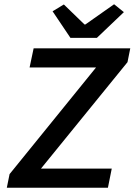

<svg xmlns="http://www.w3.org/2000/svg" viewBox="-20 -882 640 902"><path d="M149 -61 120 -90H505L487 0H12L25 -64L462 -603L502 -565H119L138 -655H592L579 -590ZM311 -704 227 -829 280 -861 377 -767H381L516 -862L562 -825L435 -704Z"/></svg>

Font: Source Code Pro ExtraLight SemiBold
Style: Italic
Weight: 600
Italic angle: -11°
Monospace: yes
Version: Version 1.016;hotconv 1.0.116;makeotfexe 2.5.65601